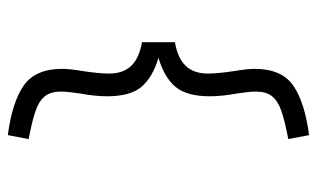

<svg xmlns="http://www.w3.org/2000/svg" viewBox="-176 -552 790 478"><g transform="rotate(90 219.0 -313.0)"><path d="M326.2 10.7 316.4 62.5Q234.4 51.8 192.9 22.9Q151.4 -5.9 151.4 -73.2Q151.4 -90.8 157.2 -126Q163.1 -165 163.1 -189.5Q163.1 -224.6 144 -244.6Q125 -264.6 85 -271.5V-353.5Q125 -360.4 144 -380.4Q163.1 -400.4 163.1 -435.5Q163.1 -460 157.2 -499Q151.4 -534.2 151.4 -551.8Q151.4 -619.1 192.9 -647.9Q234.4 -676.8 316.4 -687.5L326.2 -635.7Q280.3 -627 255.4 -618.2Q230.5 -609.4 219.2 -594.7Q208 -580.1 208 -555.7Q208 -543.9 210 -528.8Q211.9 -513.7 212.9 -506.8Q219.7 -470.7 219.7 -440.4Q219.7 -382.8 196.3 -355Q172.9 -327.1 124 -312.5Q172.9 -297.9 196.3 -270Q219.7 -242.2 219.7 -184.6Q219.7 -154.3 212.9 -118.2Q211.9 -111.3 210 -96.2Q208 -81.1 208 -69.3Q208 -44.9 219.2 -30.3Q230.5 -15.6 255.4 -6.8Q280.3 2 326.2 10.7Z"/></g></svg>

Font: Sudo Light
Style: Regular
Weight: 300
Monospace: yes
Designer: Jens Kutilek
Foundry: Jens Kutilek
Version: Version 0.040